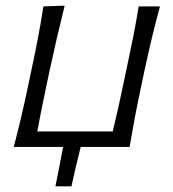

<svg xmlns="http://www.w3.org/2000/svg" viewBox="-20 -518 611 677"><path d="M28.5 0Q43 -55.5 55.2 -107.2Q67.5 -159 80 -219.5L90.5 -269.5Q104.5 -334.5 114.5 -387.2Q124.5 -440 133 -495.5L208 -498Q194 -442 181.5 -388.2Q169 -334.5 155 -269.5L144.5 -219.5Q134.5 -172 126.5 -132.8Q118.5 -93.5 111.5 -54.5H377.5Q387 -93.5 395.8 -132.8Q404.5 -172 414.5 -219.5L425 -269Q439 -334.5 449.5 -387.2Q460 -440 469 -495.5H544Q529 -440 516.2 -387.2Q503.5 -334.5 489.5 -269L479 -219.5Q466 -159 456.2 -107.2Q446.5 -55.5 437 0H264.5Q255.5 35 247.5 69.8Q239.5 104.5 232 139H175.5Q182.5 104.5 189.2 69.8Q196 35 202.5 0Z"/></svg>

Font: Commissioner Flair Light
Style: Italic
Weight: 300
Italic angle: -12°
Designer: Kostas Bartsokas
Foundry: Kostas Bartsokas
Version: Version 1.000; ttfautohint (v1.8.3)